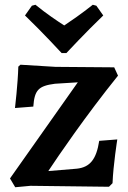

<svg xmlns="http://www.w3.org/2000/svg" viewBox="-20 -783 539 807"><path d="M239 -560H259C259 -560 341 -648 414 -718L385 -759L370 -763C325 -727 277 -694 250 -676C222 -694 174 -726 129 -763L114 -759L85 -718C158 -648 239 -560 239 -560ZM44 4 108 -2 438 2 453 -13C456 -90 473 -197 473 -197L397 -191C385 -113 358 -80 303 -74L183 -64C224 -126 339 -295 476 -465L460 -500L213 -502L66 -511L57 -503C55 -430 43 -329 43 -329L120 -335C125 -405 142 -422 211 -431L307 -437L22 -33Z"/></svg>

Font: Alegreya SC
Style: Bold
Weight: 700
Designer: Juan Pablo del Peral
Foundry: Huerta Tipografica
Version: Version 2.007;PS 002.007;hotconv 1.0.88;makeotf.lib2.5.64775